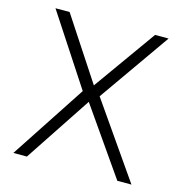

<svg xmlns="http://www.w3.org/2000/svg" viewBox="-104 -796 854 892"><g transform="rotate(15 323.0 -350.0)"><path d="M39 0 276 -361 54 -700H122L319 -400L533 -700H598L358 -358L607 0H539L316 -320L104 0Z"/></g></svg>

Font: Geologica Thin Roman Thin
Style: Regular
Weight: 250
Version: Version 1.010;gftools[0.9.28]